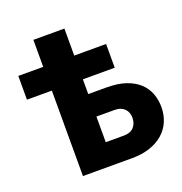

<svg xmlns="http://www.w3.org/2000/svg" viewBox="-119 -750 812 855"><g transform="rotate(-20 287.0 -323.0)"><path d="M363.5 -107Q394.5 -107 410.5 -124.2Q426.5 -141.5 426.5 -169.5Q426.5 -181 422.8 -191.8Q419 -202.5 411.2 -210.8Q403.5 -219 391.5 -223.8Q379.5 -228.5 363.5 -228.5H277.5V-107ZM363 -335Q417.5 -335 455.8 -321.8Q494 -308.5 518 -285.8Q542 -263 553 -233Q564 -203 564 -170Q564 -132.5 550.5 -101.2Q537 -70 511.2 -47.5Q485.5 -25 448.2 -12.5Q411 0 364 0H130.5V-405H12.5V-517.5H130.5V-645.5H277.5V-517.5H428.5V-405H277.5V-335Z"/></g></svg>

Font: Lato ExtraBold
Style: Regular
Weight: 800
Designer: Lukasz Dziedzic with Adam Twardoch and Botio Nikoltchev
Foundry: tyPoland Lukasz Dziedzic
Version: Version 2.015; 2015-08-06; http://www.latofonts.com/